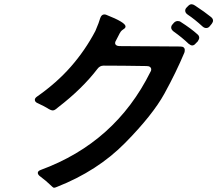

<svg xmlns="http://www.w3.org/2000/svg" viewBox="-20 -858 1040 904"><path d="M882 -838Q889 -838 898 -832Q945 -801 972 -779Q983 -771 983 -761Q983 -754 977 -746L968 -735Q961 -726 951 -726Q942 -726 934 -733Q897 -767 864 -789Q852 -797 852 -808Q852 -816 859 -823L865 -829Q873 -838 882 -838ZM850 -624Q850 -615 848 -610Q809 -517 754 -417Q699 -317 569 -185Q439 -53 248 22Q239 26 234 26Q230 26 214.5 10.5Q199 -5 171 -26Q158 -35 158 -44Q158 -53 172 -58Q523 -187 688 -519Q692 -524 692 -531Q692 -538 686.5 -542.5Q681 -547 671 -547Q553 -549 468 -549Q450 -549 439 -534Q367 -440 254 -353Q251 -350 243 -344Q235 -338 229 -338Q219 -338 201 -350Q196 -353 186.5 -358Q177 -363 160 -371Q144 -377 144 -388Q144 -396 154 -403Q247 -468 314 -544.5Q381 -621 429 -712Q447 -754 452 -773Q458 -790 471 -790Q477 -790 481 -788Q570 -753 571 -734Q571 -727 565 -723Q559 -719 554 -715Q549 -711 544 -702L527 -669Q522 -661 522 -656Q522 -649 527.5 -645Q533 -641 543 -641L829 -639Q840 -639 845 -634.5Q850 -630 850 -624ZM817 -759Q826 -759 832 -754Q879 -724 909 -697Q918 -690 918 -680Q918 -674 911 -663L902 -654Q894 -644 885 -644Q878 -644 868 -652Q838 -681 797 -710Q786 -719 786 -728Q786 -737 793 -744L799 -751Q807 -759 817 -759Z"/></svg>

Font: Shippori Gochic B2 Bold
Style: Regular
Weight: 700
Designer: FONTDASU
Foundry: FONTDASU / Google Inc. / but / Adobe
Version: Version 1.130